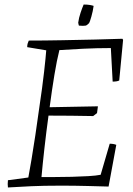

<svg xmlns="http://www.w3.org/2000/svg" viewBox="-20 -819 586 847"><path d="M15 8Q14 1 14 -7Q14 -15 15 -24L105 -36Q111 -67 119 -115.5Q127 -164 136 -223Q145 -282 153 -342Q167 -435 174.5 -502Q182 -569 184 -597L100 -611Q100 -620 102 -627Q104 -634 107 -640Q175 -640 251.5 -641.5Q328 -643 398.5 -644.5Q469 -646 520 -648L523 -643L506 -464Q497 -459 477 -459L469 -607Q407 -607 346.5 -604Q286 -601 242 -598Q231 -555 220 -488.5Q209 -422 199 -346L412 -350L408 -320L391 -307Q341 -308 292 -308.5Q243 -309 194 -309Q184 -236 176 -165Q168 -94 163 -38Q186 -38 222 -38Q258 -38 297 -39Q336 -40 370 -42Q404 -44 424 -48L464 -185Q481 -185 493 -180L459 4Q423 3 366 1.5Q309 0 249 0Q170 0 117.5 2.5Q65 5 15 8ZM328 -706Q327 -708 326.5 -711.5Q326 -715 325 -719Q328 -741 335.5 -763Q343 -785 349 -799Q366 -799 377 -797Q388 -795 393 -793Q390 -770 383 -745.5Q376 -721 373 -717Q371 -715 366.5 -711Q362 -707 358 -706Q348 -704 328 -706Z"/></svg>

Font: Labrada Lght
Style: Italic
Weight: 300
Italic angle: -7°
Designer: Mercedes Jáuregui
Foundry: Omnibus-Type Team
Version: Version 1.000; ttfautohint (v1.8.4.7-5d5b)